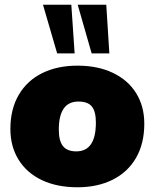

<svg xmlns="http://www.w3.org/2000/svg" viewBox="-20 -784 654 813"><path d="M24 -238Q24 -322 59.5 -382.5Q95 -443 159 -474.5Q223 -506 308 -506Q394 -506 458 -475.5Q522 -445 556.5 -389.5Q591 -334 591 -260Q591 -176 556 -115.5Q521 -55 457 -23Q393 9 308 9Q221 9 157 -21.5Q93 -52 58.5 -108Q24 -164 24 -238ZM386 -265Q386 -312 369 -333Q352 -354 312 -354Q229 -354 229 -235Q229 -187 247 -165Q265 -143 303 -143Q386 -143 386 -265ZM162 -764H282L296 -558H222ZM309 -764H430L443 -558H368Z"/></svg>

Font: Nunito Sans Heavy Heavy
Style: Italic
Weight: 400
Italic angle: -4.541°
Designer: Vernon Adams
Foundry: Vernon Adams
Version: Version 2.002